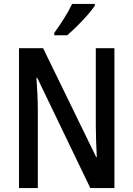

<svg xmlns="http://www.w3.org/2000/svg" viewBox="-20 -960 681 980"><path d="M564 0H441L170 -563H166Q169 -521 171 -479Q173 -437 173 -400V0H77V-714H200L471 -158H474Q472 -198 470.5 -241.5Q469 -285 469 -319V-714H564ZM464 -931Q451 -911 426 -882.5Q401 -854 373 -826.5Q345 -799 323 -780H257V-792Q283 -828 307.5 -867Q332 -906 348 -940H464Z"/></svg>

Font: Noto Sans Hebrew Condensed Medium
Style: Regular
Weight: 500
Width: 3
Designer: Monotype Design Team
Foundry: Monotype Imaging Inc.
Version: Version 2.004; ttfautohint (v1.8.4.7-5d5b)